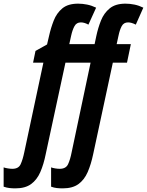

<svg xmlns="http://www.w3.org/2000/svg" viewBox="-137 -785 800 1045"><path d="M-53.2 240.2Q-69.8 240.2 -85.2 238.5Q-100.6 236.8 -117.2 231V126Q-107.9 129.4 -93.8 131.6Q-79.6 133.8 -69.8 133.8Q-36.1 133.8 -24.7 108.9Q-13.2 84 -4.9 43.9L99.1 -443.8H43L56.2 -507.8L119.1 -543L129.9 -588.9Q139.6 -632.8 155.5 -673.3Q171.4 -713.9 202.4 -739.5Q233.4 -765.1 288.1 -765.1Q312.5 -765.1 337.4 -760Q362.3 -754.9 386.2 -743.2L344.2 -650.9Q322.3 -663.1 303.2 -663.1Q279.8 -663.1 268.6 -643.1Q257.3 -623 250 -589.8L240.2 -544.9H377.9L387.2 -588.9Q396.5 -632.8 412.6 -673.3Q428.7 -713.9 460.2 -739.5Q491.7 -765.1 545.9 -765.1Q570.3 -765.1 595 -760Q619.6 -754.9 643.1 -743.2L602.1 -650.9Q578.6 -663.1 560.1 -663.1Q536.6 -663.1 525.6 -643.1Q514.6 -623 507.8 -589.8L498 -544.9H575.2L554.2 -443.8H477.1L370.1 54.2Q358.4 109.9 340.1 151.9Q321.8 193.8 289.8 217Q257.8 240.2 204.1 240.2Q187.5 240.2 172.1 238.5Q156.7 236.8 141.1 231V126Q149.9 129.4 163.6 131.6Q177.2 133.8 188 133.8Q221.7 133.8 233.4 108.9Q245.1 84 252.9 43.9L356 -443.8H219.2L111.8 54.2Q100.6 109.9 82.3 151.9Q64 193.8 32 217Q0 240.2 -53.2 240.2Z"/></svg>

Font: Open Sans Condensed
Style: Bold Italic
Weight: 700
Width: 3
Italic angle: -12°
Designer: Monotype Design Team
Foundry: Monotype Imaging Inc.
Version: Version 3.003; ttfautohint (v1.8.4)